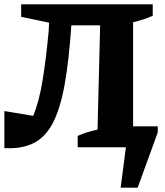

<svg xmlns="http://www.w3.org/2000/svg" viewBox="-35 -675 755 880"><path d="M518 185 542 0H321V-52Q343 -62 365.5 -69Q388 -76 412 -81L424 -559H292Q281 -396 261 -286Q241 -176 207 -111Q173 -46 119 -19Q65 8 -15 4V-166L117 -144Q144 -207 160.5 -308.5Q177 -410 188 -532L190 -571L62 -598V-655H665V-603Q647 -594 625 -587Q603 -580 575 -573V-96H688V-68L596 185Z"/></svg>

Font: Piazzolla
Style: Bold
Weight: 700
Designer: Juan Pablo del Peral
Foundry: Huerta Tipografica
Version: Version 1.330